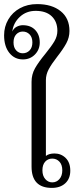

<svg xmlns="http://www.w3.org/2000/svg" viewBox="-49 -907 376 937"><path d="M105 -94V-508Q105 -544 122 -574Q139 -604 172 -644Q202 -681 216.5 -705.5Q231 -730 231 -757Q231 -801 203.5 -827.5Q176 -854 125 -854Q79 -854 47.5 -824.5Q16 -795 11 -753Q18 -769 32.5 -776.5Q47 -784 62 -784Q101 -784 123 -760.5Q145 -737 145 -700Q145 -665 121.5 -641Q98 -617 63 -617Q22 -617 -3.5 -649Q-29 -681 -29 -735Q-29 -777 -8.5 -812Q12 -847 48.5 -867Q85 -887 132 -887Q204 -887 247 -852.5Q290 -818 290 -756Q290 -724 274.5 -695.5Q259 -667 230 -630Q202 -594 188.5 -568.5Q175 -543 175 -516V-146Q190 -158 217 -158Q249 -158 271.5 -136Q294 -114 294 -74Q294 -35 269.5 -12.5Q245 10 204 10Q105 10 105 -94ZM109 -700Q109 -725 95.5 -739Q82 -753 62 -753Q43 -753 30 -739Q17 -725 17 -700Q17 -675 30 -661Q43 -647 62 -647Q82 -647 95.5 -661Q109 -675 109 -700ZM255 -76Q255 -103 241 -118Q227 -133 206 -133Q185 -133 171.5 -118Q158 -103 158 -76Q158 -49 172 -33Q186 -17 206 -17Q227 -17 241 -33Q255 -49 255 -76Z"/></svg>

Font: Trirong Light
Style: Regular
Weight: 300
Designer: Katatrad Team
Foundry: CadsonDemak
Version: Version 1.001